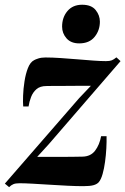

<svg xmlns="http://www.w3.org/2000/svg" viewBox="-42 -754 516 790"><path d="M332 -401Q319.5 -401 301.5 -401Q283.5 -401 262.5 -400.8Q241.5 -400.5 220.5 -400.5Q199.5 -400.5 181 -400.5Q162.5 -400.5 149 -400Q123 -400 108.2 -387.2Q93.5 -374.5 86 -355.2Q78.5 -336 75.5 -316H53.5Q52 -332 53 -360.2Q54 -388.5 58.8 -419.2Q63.5 -450 73 -474.2Q82.5 -498.5 98.5 -506.5Q103.5 -509.5 115.8 -513.5Q128 -517.5 145.5 -517.5Q173 -517.5 207 -515.2Q241 -513 275.8 -510Q310.5 -507 341.5 -504.8Q372.5 -502.5 394 -502.5Q409.5 -502.5 417.8 -505.8Q426 -509 437 -518L454 -502.5L158.5 -160.5L111 -108.5Q129 -108.5 153.2 -108.5Q177.5 -108.5 203.8 -108.5Q230 -108.5 254.2 -108.8Q278.5 -109 297 -109.5Q331 -110 349.2 -134Q367.5 -158 374 -193.5H396.5Q397 -171 395.5 -143.2Q394 -115.5 390.2 -88Q386.5 -60.5 380.2 -38.2Q374 -16 364.5 -4.5Q357 4 342.5 8Q328 12 300.5 12Q272.5 12 236 10.2Q199.5 8.5 162 6Q124.5 3.5 91.8 1.8Q59 0 38.5 0Q22 0 13 3.8Q4 7.5 -4.5 16L-22 1.5L283.5 -350ZM284 -575.5Q250 -575.5 231.8 -596.2Q213.5 -617 213.5 -644.5Q213.5 -682.5 235.5 -708.5Q257.5 -734.5 296 -734.5Q334 -734.5 351.5 -712.8Q369 -691 369 -665Q369 -629 347.2 -602.2Q325.5 -575.5 284 -575.5Z"/></svg>

Font: Merriweather 144pt
Style: Bold Italic
Weight: 700
Italic angle: -7.8°
Version: Version 2.101